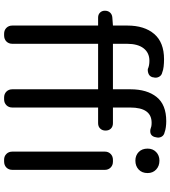

<svg xmlns="http://www.w3.org/2000/svg" viewBox="34 -884 849 958"><g transform="rotate(90 459.0 -404.5)"><path d="M776 0Q759 0 747.5 -11.5Q736 -23 736 -41V-503Q736 -520 747.5 -531.5Q759 -543 777 -543H786Q804 -543 815.5 -531.5Q827 -520 827 -503V-41Q827 -23 815.5 -11.5Q804 0 785 0ZM781 -655Q755 -655 738 -671.5Q721 -688 721 -716Q721 -742 738 -758.5Q755 -775 781 -775Q808 -775 825.5 -758.5Q843 -742 843 -716Q843 -688 825.5 -671.5Q808 -655 781 -655ZM67 -469Q52 -469 42.5 -478.5Q33 -488 33 -503Q33 -519 42.5 -529Q52 -539 67 -540L107 -543V-615Q107 -700 149 -749Q191 -798 275 -798Q294 -798 311.5 -796Q329 -794 341 -789Q356 -786 363 -772.5Q370 -759 365 -743V-741Q361 -727 349.5 -721.5Q338 -716 324 -717Q307 -725 283 -725Q243 -725 220.5 -696Q198 -667 198 -613V-543H425V-630Q425 -713 463.5 -761Q502 -809 584 -809Q599 -809 614 -807Q629 -805 639 -801Q655 -798 662 -785Q669 -772 664 -756L663 -751Q655 -725 625 -730Q617 -733 610 -734.5Q603 -736 592 -736Q516 -736 516 -629V-543H594Q611 -543 621 -533Q631 -523 631 -506Q631 -490 621 -479.5Q611 -469 594 -469H516V-41Q516 -23 504.5 -11.5Q493 0 475 0H466Q448 0 436.5 -11.5Q425 -23 425 -41V-469H198V-41Q198 -23 186.5 -11.5Q175 0 156 0H148Q130 0 118.5 -11.5Q107 -23 107 -41V-469Z"/></g></svg>

Font: Chiron GoRound TC
Style: Regular
Weight: 400
Designer: Ryoko NISHIZUKA 西塚涼子 (kana, bopomofo & ideographs); Paul D. Hunt (Latin, Greek & Cyrillic); Sandoll Communications 산돌커뮤니
Foundry: Adobe
Version: Version 1.000;hotconv 1.1.1;makeotfexe 2.6.0